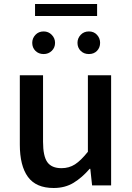

<svg xmlns="http://www.w3.org/2000/svg" viewBox="-20 -926 660 959"><path d="M248 13Q160 13 119.5 -42.5Q79 -98 79 -204V-550H195V-218Q195 -146 216.5 -116Q238 -86 287 -86Q325 -86 354.5 -105Q384 -124 419 -168V-550H535V0H440L431 -83H428Q390 -39 347.5 -13Q305 13 248 13ZM155 -846V-906H465V-846ZM141 -712Q141 -735 157 -752Q173 -769 198 -769Q222 -769 238.5 -752Q255 -735 255 -712Q255 -688 238.5 -672Q222 -656 198 -656Q173 -656 157 -672Q141 -688 141 -712ZM424 -656Q399 -656 383 -672Q367 -688 367 -712Q367 -735 383 -752Q399 -769 424 -769Q449 -769 464.5 -752Q480 -735 480 -712Q480 -688 464.5 -672Q449 -656 424 -656Z"/></svg>

Font: Kinto Sans Med
Style: Regular
Weight: 500
Designer: Authors: Ryoko NISHIZUKA  (kana & ideographs); Paul D. Hunt (Latin, Greek & Cyrillic); Wenlong ZHANG  (bopomofo); Sandol
Foundry: Adobe Systems Incorporated, ookami Inc.
Version: Version 0.001